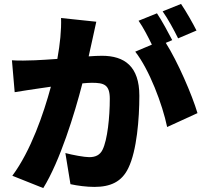

<svg xmlns="http://www.w3.org/2000/svg" viewBox="-20 -897 1040 981"><path d="M472 -786 292 -805C294 -743 287 -674 273 -596C228 -593 187 -590 158 -589C118 -588 80 -586 41 -589L55 -426C88 -432 146 -440 178 -445C192 -447 214 -450 240 -454C203 -317 138 -127 43 1L201 64C286 -73 361 -315 401 -471C421 -473 437 -474 449 -474C511 -474 541 -465 541 -392C541 -299 529 -182 504 -132C491 -105 468 -94 436 -94C411 -94 351 -105 314 -115L340 44C376 52 423 58 462 58C543 58 602 33 636 -39C679 -127 692 -291 692 -408C692 -558 616 -612 501 -612C483 -612 460 -611 433 -609C439 -635 445 -663 451 -690C457 -718 465 -756 472 -786ZM905 -877 811 -839C838 -801 870 -742 890 -701L984 -741C967 -775 931 -839 905 -877ZM782 -829 688 -791C712 -757 737 -708 756 -669L671 -633C743 -541 810 -364 834 -248L989 -319C962 -411 887 -584 827 -678L860 -692C842 -727 807 -792 782 -829Z"/></svg>

Font: Source Han Sans HK Heavy
Style: Regular
Weight: 900
Designer: Ryoko NISHIZUKA 西塚涼子 (kana, bopomofo & ideographs); Paul D. Hunt (Latin, Greek & Cyrillic); Sandoll Communications 산돌커뮤니
Foundry: Adobe
Version: Version 2.000;hotconv 1.0.107;makeotfexe 2.5.65593